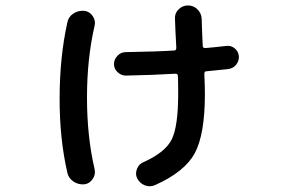

<svg xmlns="http://www.w3.org/2000/svg" viewBox="-20 -633 1040 695"><path d="M435.5 -359.4Q418.9 -359.4 405.8 -371.6Q392.6 -383.8 392.6 -400.9Q392.6 -418 405.3 -431.2Q418 -444.3 434.6 -444.3Q550.8 -446.3 610.4 -450.2Q618.2 -450.2 618.2 -460Q614.3 -530.3 613.3 -566.4Q612.3 -585 626.5 -599.1Q640.6 -613.3 660.6 -613.3Q680.7 -613.3 694.8 -599.1Q709 -585 710 -565.4Q711.9 -501 713.9 -466.8Q713.9 -459 722.7 -459Q748 -460.9 799.8 -466.8Q816.4 -468.8 829.6 -458Q842.8 -447.3 844.7 -429.7Q845.7 -412.1 834.5 -398.4Q823.2 -384.8 804.7 -382.8Q751 -377 727.5 -375Q719.7 -375 719.7 -366.2Q721.7 -316.4 721.7 -293.9Q721.7 -146.5 685.1 -78.6Q648.4 -10.7 541 37.1Q523.4 44.9 504.9 38.1Q486.3 31.2 476.6 12.7Q468.8 -2.9 475.6 -21Q482.4 -39.1 499 -45.9Q578.1 -81.1 601.6 -128.4Q625 -175.8 625 -293.9Q625 -335.9 624 -357.4Q624 -366.2 615.2 -366.2Q534.2 -361.3 435.5 -359.4ZM285.2 34.2Q263.7 36.1 245.6 23.9Q227.5 11.7 223.6 -8.8Q195.3 -131.8 195.8 -279.8Q196.3 -427.7 223.6 -550.8Q227.5 -572.3 245.6 -584Q263.7 -595.7 285.2 -593.8Q303.7 -591.8 315.4 -575.2Q327.1 -558.6 322.3 -539.1Q294.9 -420.9 294.9 -279.8Q294.9 -138.7 322.3 -21.5Q327.1 -2 315.4 15.1Q303.7 32.2 285.2 34.2Z"/></svg>

Font: Rounded Mgen+ 2m medium
Style: Regular
Weight: 500
Designer: [Source Han Sans]
Ryoko NISHIZUKA  (kana & ideographs); Paul D. Hunt (Latin, Greek & Cyrillic); Wenlong ZHANG  (bopomofo
Version: Version 1.059.20150602